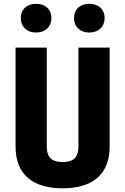

<svg xmlns="http://www.w3.org/2000/svg" viewBox="-20 -981 660 1012"><path d="M310 -127C264.5 -127 226.5 -140.5 226.5 -210.5V-730H62V-209.5C62 -52.5 163 11.5 310 11.5C457 11.5 558 -52.5 558 -209.5V-730H393.5V-210.5C393.5 -140.5 355.5 -127 310 -127ZM170 -809.5C218.5 -809.5 251 -839.5 251 -886C251 -932 218.5 -961 170 -961C122 -961 89.5 -932 89.5 -886C89.5 -839.5 122 -809.5 170 -809.5ZM450.5 -809.5C499 -809.5 531.5 -839.5 531.5 -886C531.5 -932 499 -961 450.5 -961C402.5 -961 370 -932 370 -886C370 -839.5 402.5 -809.5 450.5 -809.5Z"/></svg>

Font: Monaspace Neon ExtraBold
Style: Regular
Weight: 800
Designer: Riley Cran & the Lettermatic Team
Foundry: Lettermatic
Version: Version 1.200 (Monaspace Neon)